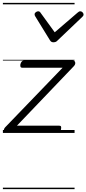

<svg xmlns="http://www.w3.org/2000/svg" viewBox="-20 -918 597 1326"><path d="M25 0Q7 0 6.5 -14Q6 -28 15 -38L412 -450H135Q125 -450 122 -456Q119 -462 121 -475Q125 -488 131 -494Q137 -500 146 -500H481Q492 -500 496.5 -493.5Q501 -487 499.5 -478Q498 -469 490 -461L97 -50H389Q399 -50 401.5 -44Q404 -38 401 -23Q399 -12 393 -6Q387 0 377 0ZM535 -840Q543 -840 550 -833Q557 -826 557 -818Q557 -813 555 -809.5Q553 -806 549 -802L378 -639Q371 -631 364 -628.5Q357 -626 349 -626Q341 -626 335.5 -629Q330 -632 325 -640L224 -804Q221 -808 220 -812Q219 -816 219 -819Q219 -828 227.5 -834Q236 -840 243 -840Q249 -840 253 -837.5Q257 -835 260 -830L358 -695L515 -830Q521 -835 525 -837.5Q529 -840 535 -840ZM0 378H495V388H0ZM0 -20H495V0H0ZM0 -505H495V-500H0ZM0 -898H495V-888H0Z"/></svg>

Font: Playwrite DE SAS Guides
Style: Regular
Weight: 400
Designer: Veronika Burian, José Scaglione
Foundry: TypeTogether
Version: Version 1.003